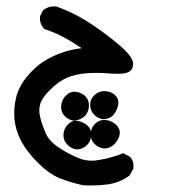

<svg xmlns="http://www.w3.org/2000/svg" viewBox="-20 -251 540 601"><path d="M24.4 104Q24.4 96.7 24.9 89.4Q28.3 48.3 43 21Q57.1 -6.8 86.9 -35.2Q116.7 -63.5 162.6 -82Q197.8 -96.2 235.8 -100.1Q212.9 -115.2 189.5 -128.9Q156.7 -147.9 118.7 -160.2L117.2 -162.1Q105 -175.8 105 -193.4Q105 -196.3 105.5 -200.7L114.7 -218.8Q129.9 -231 148.4 -231Q156.2 -231 158.7 -230Q208.5 -211.9 252.4 -184.3Q296.4 -156.7 344.2 -117.7Q378.4 -89.8 390.1 -70.8Q395.5 -62 396.5 -54.7Q396.5 -52.2 396.5 -49.8Q396.5 -34.2 384.8 -26.9Q380.4 -23.9 371.8 -22Q363.3 -20 348.4 -20Q333.5 -20 317.1 -21.5Q300.8 -22.9 283.4 -22.9Q266.1 -22.9 248.5 -21.5Q214.8 -18.6 189.9 -7.8Q162.6 3.9 134.8 32.2Q112.8 54.2 106.4 72.8Q103 84 103 94.5Q103 105 105.5 114.3Q110.8 137.2 122.6 165Q133.3 190.9 166 212.2Q198.7 233.4 228 244.6Q246.1 252 267.1 252Q278.3 252 291 249.5Q328.1 243.7 365.7 228.5L386.7 239.7L387.7 240.7Q397.9 252 397.9 268.6Q397.9 272 397.5 276.9L385.7 298.3L384.3 299.3Q354.5 320.8 317.4 326.2Q292 329.6 264.2 329.6Q244.1 329.6 240.7 329.1Q202.6 320.8 167.5 307.1Q131.3 293 92 251.7Q52.7 210.4 37.1 170.4Q24.4 137.7 24.4 104ZM191.4 202.1Q182.1 193.4 179.7 182.1Q178.7 177.2 178.7 174.1Q178.7 170.9 179 167Q179.2 163.1 180.7 157.7Q184.6 146.5 193.4 137.7Q204.1 127 217.3 127Q222.2 127 228.8 128.7Q235.4 130.4 242.7 134.3Q265.6 147 265.6 168.9Q265.6 180.7 260.7 191.4Q257.8 197.8 252.4 203.1L249.5 205.6Q237.3 215.8 221.7 216.8Q204.6 215.8 191.4 202.1ZM263.7 170.4Q263.7 149.9 278.8 135.3Q290.5 124.5 306.2 124.5Q310.1 124.5 314 125Q333 128.4 345.2 141.1Q355 151.4 355 164.1Q355 175.3 347.7 187.5Q343.8 194.8 337.4 200.7Q324.7 213.9 305.7 213.9H305.2Q287.6 211.4 275.6 199.2Q263.7 187 263.7 170.4ZM171.4 84.5Q171.4 63 186.5 47.9Q197.8 36.1 212.9 36.1Q216.3 36.1 219.7 36.6Q237.3 39.6 248.5 51.8Q258.3 62.5 258.3 78.1Q258.3 90.3 254.4 98.6Q250 108.9 243.2 114.3Q231 124.5 211.9 127Q194.3 124.5 182.9 112.8Q171.4 101.1 171.4 84.5ZM274.4 47.9 278.3 44.4Q290.5 34.2 306.2 34.2Q309.6 34.2 313.5 34.7Q333.5 37.6 343.3 50.3Q350.6 59.1 350.6 70.3Q350.6 80.6 344.7 93.3Q332 122.1 302.7 122.1H302.2Q285.2 119.6 273.7 106.9Q262.2 94.2 262.2 77.1Q262.2 60.1 274.4 47.9Z"/></svg>

Font: Bakudai
Style: Bold
Weight: 700
Version: Version 1.48